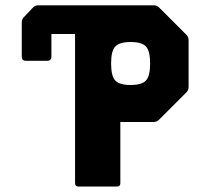

<svg xmlns="http://www.w3.org/2000/svg" viewBox="-20 -686 734 706"><path d="M75 -462.5Q60 -462.5 60 -478.5V-601.5Q60 -614.5 66.5 -621.5L101.5 -658.5Q109 -666.5 121 -666.5H268.5V-561H169V-478.5Q169 -462.5 153.5 -462.5ZM268.5 0Q256 0 256 -12.5V-654Q256 -666.5 268.5 -666.5H545Q557 -666.5 565 -658.5L665 -558.5Q673.5 -550 673.5 -538.5V-366Q673.5 -354 665 -346L565 -246Q557 -237.5 545 -237.5H422.5V-12.5Q422.5 0 410 0ZM460 -373.5Q501.5 -373.5 516.8 -390Q532 -406.5 532 -452.5Q532 -498.5 516.8 -515Q501.5 -531.5 460 -531.5Q419 -531.5 403.8 -515Q388.5 -498.5 388.5 -452.5Q388.5 -406.5 403.8 -390Q419 -373.5 460 -373.5Z"/></svg>

Font: Jaro
Style: Regular
Weight: 400
Designer: Agyei Archer, Celine Hurka, Mirko Velimirović
Version: Version 1.000